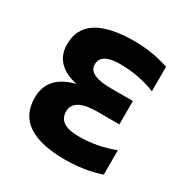

<svg xmlns="http://www.w3.org/2000/svg" viewBox="-128 -622 703 730"><g transform="rotate(30 223.5 -257.0)"><path d="M410.2 -385.7Q336.9 -415 253.9 -415Q170.9 -415 170.9 -365.2Q170.9 -317.4 271 -317.4H366.2V-214.8H269.5Q166 -214.8 166 -156.2Q166 -97.7 253.9 -97.7Q336.9 -97.7 410.2 -127V-19.5Q336.9 4.9 253.9 4.9Q36.6 4.9 36.6 -141.6Q36.6 -239.3 147.9 -266.1Q41.5 -290 41.5 -379.9Q41.5 -517.6 258.8 -517.6Q336.9 -517.6 410.2 -493.2Z"/></g></svg>

Font: SansationBold
Style: Bold
Weight: 700
Designer: Bernd Montag
Version: Version 1.301